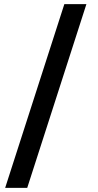

<svg xmlns="http://www.w3.org/2000/svg" viewBox="-20 -760 477 931"><path d="M112 151 399 -740H292L5 151Z"/></svg>

Font: IBM Plex Devanagari Medium
Style: Regular
Weight: 600
Designer: Mike Abbink, Paul van der Laan, Pieter van Rosmalen, Erin McLaughlin
Foundry: Bold Monday
Version: Version 1.0